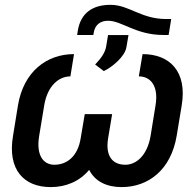

<svg xmlns="http://www.w3.org/2000/svg" viewBox="-20 -757 800 787"><path d="M564.3 -535.2 549 -443.9C596.6 -443.9 631 -405.5 617.5 -324.9L597.3 -200.3C583.5 -118.6 538 -81.7 493.6 -81.7C441.4 -81.7 411.6 -117.2 422.9 -188.6L439.6 -289.1H327.4L310.4 -188.6C298.7 -117.2 255.3 -81.7 202.8 -81.7C158.7 -81.7 127.1 -118.6 140.6 -200.3L161.2 -324.9C174.4 -405.5 221.2 -443.9 268.5 -443.9L283.4 -535.2C171.5 -535.2 76.7 -463.8 53.6 -324.9L33.4 -200.3C9.6 -60.4 78.8 9.9 187.9 9.9C250.4 9.9 306.1 -13.5 345.5 -60.7C369.3 -13.5 416.9 9.9 478.7 9.9C587.7 9.9 680.8 -60.4 704.2 -200.3L724.8 -324.9C747.9 -464.1 675.8 -535.2 564.3 -535.2ZM296.2 -613.6H362.6L364 -622.2C369.7 -657.7 393.5 -671.9 423.3 -671.9C479.8 -671.9 536.2 -613.6 649.9 -613.6H671.2L681.8 -679H661.9C556.8 -679 509.9 -737.2 432.9 -737.2C360.4 -737.2 311.1 -704.5 299 -631.7ZM370 -492.5 405.5 -465.6C441.4 -482.6 492.2 -525.9 498.2 -563.6L506.7 -613.3H422.9L415.1 -566.4C411.2 -542.6 396 -519.5 370 -492.5Z"/></svg>

Font: Margiela Sans Medium
Style: Italic
Weight: 500
Italic angle: -9.39999°
Designer: Stefan Endress, Andreas Faust
Version: Version 1.100;FEAKit 1.0